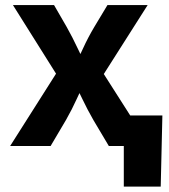

<svg xmlns="http://www.w3.org/2000/svg" viewBox="-20 -562 649 739"><path d="M19 0 230 -332.5 229.5 -224.6 29.8 -542.5H188L236.8 -458Q259.8 -417 278.6 -376.7Q297.4 -336.4 316.4 -298.3H261.7Q281.7 -335.9 300 -376.5Q318.4 -417 342.8 -458L393.6 -542.5H548.3L345.2 -223.1L345.7 -330.1L556.2 0H398.9L339.4 -100.1Q315.9 -141.1 296.9 -181.2Q277.8 -221.2 258.3 -258.3H312.5Q293.5 -221.2 275.4 -181.2Q257.3 -141.1 233.9 -100.1L174.8 0ZM456.5 156.2V0H414.6V-117.7H605L598.6 156.2Z"/></svg>

Font: Inter 16pt
Style: Bold
Weight: 700
Version: Version 4.001;git-66647c0bb